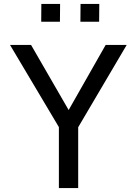

<svg xmlns="http://www.w3.org/2000/svg" viewBox="-20 -950 691 970"><path d="M375 -307.2V0H277.5V-307.9L30.6 -723H136.9L326.8 -394.1L513.8 -723H620.1ZM386.9 -930.2H481.6L480.8 -840.2H386.2ZM188.9 -930.2H283.6L282.8 -840.2H188.2Z"/></svg>

Font: Public Sans VF
Style: Regular
Weight: 400
Designer: Pablo Impallari, Rodrigo Fuenzalida (Modified by Dan O. Williams and USWDS)
Version: Version 1.003